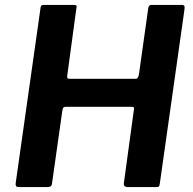

<svg xmlns="http://www.w3.org/2000/svg" viewBox="-20 -762 786 782"><path d="M247 -327Q242 -327 238.5 -324Q235 -321 234 -312L192 -16Q191 -6 186 -3Q181 0 170 0H59Q48 0 45.5 -4Q43 -8 44 -17L145 -729Q146 -737 148.5 -739.5Q151 -742 158 -742H282Q289 -742 291 -739Q293 -736 291 -728L254 -455Q253 -446 255 -443.5Q257 -441 263 -441H532Q539 -441 542 -447Q545 -453 546 -460L584 -730Q586 -738 589 -740Q592 -742 598 -742H721Q728 -742 730.5 -738Q733 -734 731 -721L631 -15Q630 -5 627 -2.5Q624 0 613 0H503Q491 0 487 -4.5Q483 -9 485 -20L526 -320Q527 -327 516 -327Z"/></svg>

Font: Libre Franklin Thin SemiBold
Style: Italic
Weight: 600
Italic angle: -8°
Version: Version 3.000